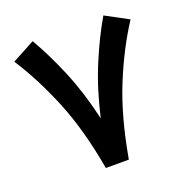

<svg xmlns="http://www.w3.org/2000/svg" viewBox="-120 -770 848 879"><g transform="rotate(-20 304.0 -330.0)"><path d="M248.5 0Q213.4 -199.2 153.8 -343.5Q94.2 -487.8 21 -600.6L131.8 -660.2Q181.6 -575.7 227.8 -465.1Q273.9 -354.5 304.2 -221.7Q334.5 -355 380.6 -465.3Q426.8 -575.7 476.6 -660.2L587.4 -600.6Q513.7 -487.8 454.6 -343.5Q395.5 -199.2 360.4 0Z"/></g></svg>

Font: Vazir FD-WOL
Style: Bold-FD-WOL
Weight: 700
Designer: Saber Rastikerdar
Foundry: Saber Rastikerdar
Version: Version 30.1.0